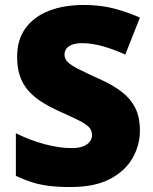

<svg xmlns="http://www.w3.org/2000/svg" viewBox="-20 -744 617 774"><path d="M544 -217Q544 -159 514.5 -107Q485 -55 423.5 -22.5Q362 10 264 10Q215 10 178.5 5.5Q142 1 110 -9Q78 -19 44 -35V-207Q102 -178 161 -162.5Q220 -147 268 -147Q297 -147 315 -154Q333 -161 342 -173Q351 -185 351 -200Q351 -219 338 -232Q325 -245 297 -259Q269 -273 222 -294Q182 -312 150 -332Q118 -352 95.5 -377Q73 -402 61 -435.5Q49 -469 49 -515Q49 -584 83 -630.5Q117 -677 177.5 -700.5Q238 -724 318 -724Q388 -724 444 -708.5Q500 -693 544 -673L485 -524Q439 -545 394.5 -557.5Q350 -570 312 -570Q287 -570 271 -564Q255 -558 247.5 -547.5Q240 -537 240 -524Q240 -507 253 -494Q266 -481 296.5 -465.5Q327 -450 380 -426Q432 -403 468.5 -375.5Q505 -348 524.5 -310.5Q544 -273 544 -217Z"/></svg>

Font: Noto Sans Hebrew Black
Style: Regular
Weight: 900
Designer: Monotype Design Team
Foundry: Monotype Imaging Inc.
Version: Version 2.003